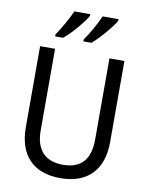

<svg xmlns="http://www.w3.org/2000/svg" viewBox="-101 -1017 856 1099"><g transform="rotate(10 327.0 -467.0)"><path d="M497 -934V-944H405C388 -904 350 -835 321 -795V-784H368C410 -819 476 -896 497 -934ZM333 -934V-944H241C222 -903 186 -837 157 -795V-784H203C249 -821 311 -895 333 -934ZM572 -242V-714H485V-241C485 -132 437 -68 329 -68C223 -68 169 -127 169 -240V-714H82V-243C82 -84 166 10 325 10C492 10 572 -89 572 -242Z"/></g></svg>

Font: Noto Sans Malayalam SemiCondensed
Style: Regular
Weight: 400
Width: 4
Designer: Jelle Bosma - Monotype Design Team
Foundry: Monotype Imaging Inc.
Version: Version 2.104